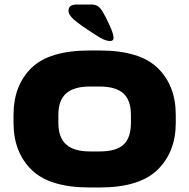

<svg xmlns="http://www.w3.org/2000/svg" viewBox="-20 -822 840 852"><path d="M40 -277V-312Q40 -442 119 -520Q198 -598 379 -598H422Q600 -598 680 -520Q760 -442 760 -312V-277Q760 -148 679.5 -69Q599 10 422 10H379Q200 10 120 -68.5Q40 -147 40 -277ZM561 -277V-312Q561 -377 527.5 -407.5Q494 -438 422 -438H379Q308 -438 273.5 -407.5Q239 -377 239 -312V-277Q239 -212 273.5 -181Q308 -150 379 -150H422Q496 -150 528.5 -180.5Q561 -211 561 -277ZM468 -640Q450 -640 424 -655Q365 -691 324.5 -721.5Q284 -752 284 -773Q284 -789 293.5 -795.5Q303 -802 323 -802H384Q403 -802 413.5 -795Q424 -788 434 -773Q449 -748 466.5 -709.5Q484 -671 484 -654Q484 -640 468 -640Z"/></svg>

Font: Dashboard
Style: Regular
Weight: 400
Designer: jaiki
Version: Version 1.000